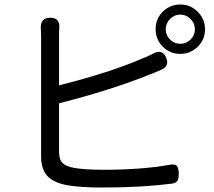

<svg xmlns="http://www.w3.org/2000/svg" viewBox="-20 -820 952 855"><path d="M437 15Q337 15 280 5Q221 -6 193 -34Q163 -65 163 -123V-392V-662Q163 -680 162 -689Q157 -741 204 -741Q248 -741 244 -694Q243 -683 243 -662V-440Q470 -497 615 -560Q637 -568 661 -581Q703 -604 720 -563Q736 -525 697 -509Q666 -495 644 -487Q472 -418 243 -360V-144Q243 -108 260 -93Q274 -79 312 -72Q360 -64 441 -64Q611 -64 734 -86Q758 -91 767 -81.5Q776 -72 776 -45Q776 -24 770 -15Q763 -4 744 -2Q610 15 437 15ZM783 -580Q737 -580 705 -612Q673 -644 673 -690Q673 -736 705 -768Q737 -800 783 -800Q828 -800 860.5 -767.5Q893 -735 893 -689.5Q893 -644 860.5 -612Q828 -580 783 -580ZM783 -625Q809 -625 828.5 -644Q848 -663 848 -689.5Q848 -716 828.5 -735.5Q809 -755 783 -755Q756 -755 737 -735.5Q718 -716 718 -689.5Q718 -663 737 -644Q756 -625 783 -625Z"/></svg>

Font: GenSenRounded JP R
Style: Regular
Weight: 400
Version: Version 1.501;PS 1;hotconv 16.6.51;makeotf.lib2.5.65220